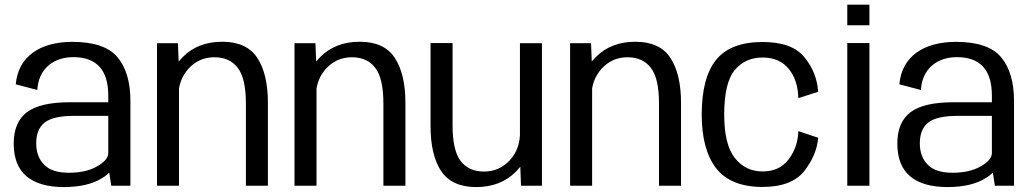

<svg xmlns="http://www.w3.org/2000/svg" viewBox="-20 -772 4294 798"><path d="M442.5 0H522V-352.5C522 -430 504.5 -490.5 469 -533.5C433.5 -576.5 370.5 -598 280.5 -598C147 -598 55.5 -537.5 45.5 -421.5L135 -398C140 -485.5 201.5 -534.5 284.5 -534.5C333 -534.5 369 -521.5 393.5 -494.5C418 -468 430 -428 430 -374.5V-347H270.5C187.5 -347 128 -333 91.5 -305.5C55.5 -278 37 -234.5 37 -175.5C37 -114 55 -69 90.5 -39C126 -9.5 177.5 5.5 245 5.5C312 5.5 365 -7 404 -31.5C416 -38.5 426 -46.5 434 -54.5ZM430 -136C430 -116.5 414.5 -98 383.5 -80.5C353 -63 314 -54 266.5 -54C219.5 -54 185 -65 163.5 -87.5C141.5 -109.5 130.5 -139.5 130.5 -176.5C130.5 -216 142.5 -244.5 166 -263C190 -281.5 230.5 -290.5 288 -290.5H430Z M632.5 0H724V-404.5C729.5 -436.5 743 -464 764 -487C792.5 -518 828 -534 871 -534C914 -534 946.5 -519 968.5 -489.5C991 -460 1002 -411 1002 -341.5V0H1093.5V-345C1093.5 -425 1078.5 -487.5 1049 -532C1020 -576 971.5 -598.5 904 -598.5C836.5 -598.5 782 -577.5 740 -535.5C733.5 -529 728 -523 722.5 -516.5L719.5 -592.5H632.5Z M1204 0H1295.5V-404.5C1301 -436.5 1314.5 -464 1335.5 -487C1364 -518 1399.5 -534 1442.5 -534C1485.5 -534 1518 -519 1540 -489.5C1562.5 -460 1573.5 -411 1573.5 -341.5V0H1665V-345C1665 -425 1650 -487.5 1620.5 -532C1591.5 -576 1543 -598.5 1475.5 -598.5C1408 -598.5 1353.5 -577.5 1311.5 -535.5C1305 -529 1299.5 -523 1294 -516.5L1291 -592.5H1204Z M2145.5 0H2232.5V-592.5H2141V-210C2139 -169 2124.5 -134 2099 -106C2070 -75 2034.5 -59 1991.5 -59C1949 -59 1916.5 -74 1894 -103.5C1872 -133 1861 -182 1861 -251.5V-593H1769.5V-248C1769.5 -168 1784 -105.5 1813.5 -61C1843 -17 1891.5 5.5 1959 5.5C2026.5 5.5 2081 -15.5 2123 -57.5C2130 -64.5 2136.5 -72 2142.5 -79Z M2349.5 0H2441V-404.5C2446.5 -436.5 2460 -464 2481 -487C2509.5 -518 2545 -534 2588 -534C2631 -534 2663.5 -519 2685.5 -489.5C2708 -460 2719 -411 2719 -341.5V0H2810.5V-345C2810.5 -425 2795.5 -487.5 2766 -532C2737 -576 2688.5 -598.5 2621 -598.5C2553.5 -598.5 2499 -577.5 2457 -535.5C2450.5 -529 2445 -523 2439.5 -516.5L2436.5 -592.5H2349.5Z M3149.5 5C3230.5 5 3288.5 -17.5 3323.5 -62C3358 -107 3377 -153 3380.5 -199.5L3298 -227C3297 -183 3283.5 -144 3258 -110C3232.5 -76 3196.5 -59.5 3149.5 -59.5C3102 -59.5 3063.5 -78 3034 -115.5C3004.5 -153 2990 -213 2990 -295.5C2990 -384 3004.5 -445.5 3033.5 -480.5C3063 -515.5 3101.5 -533 3149.5 -533C3196.5 -533 3232.5 -517 3258 -486C3283.5 -455 3297 -414 3298 -364L3380.5 -390.5C3377 -443.5 3358.5 -491 3323.5 -534C3289 -576.5 3231 -597.5 3149.5 -597.5C3061 -597.5 2997 -573 2956.5 -523.5C2916.5 -474 2896.5 -398 2896.5 -295.5C2896.5 -199 2916.5 -124.5 2956.5 -72.5C2997 -21 3061 5 3149.5 5Z M3501.5 0H3593.5V-593H3501.5ZM3501.5 -752.5V-667H3593.5V-752.5Z M4115 0H4194.5V-352.5C4194.5 -430 4177 -490.5 4141.5 -533.5C4106 -576.5 4043 -598 3953 -598C3819.5 -598 3728 -537.5 3718 -421.5L3807.5 -398C3812.5 -485.5 3874 -534.5 3957 -534.5C4005.5 -534.5 4041.5 -521.5 4066 -494.5C4090.5 -468 4102.5 -428 4102.5 -374.5V-347H3943C3860 -347 3800.5 -333 3764 -305.5C3728 -278 3709.5 -234.5 3709.5 -175.5C3709.5 -114 3727.5 -69 3763 -39C3798.5 -9.5 3850 5.5 3917.5 5.5C3984.5 5.5 4037.5 -7 4076.5 -31.5C4088.5 -38.5 4098.5 -46.5 4106.5 -54.5ZM4102.5 -136C4102.5 -116.5 4087 -98 4056 -80.5C4025.5 -63 3986.5 -54 3939 -54C3892 -54 3857.5 -65 3836 -87.5C3814 -109.5 3803 -139.5 3803 -176.5C3803 -216 3815 -244.5 3838.5 -263C3862.5 -281.5 3903 -290.5 3960.5 -290.5H4102.5Z"/></svg>

Font: Anybody
Style: Regular
Weight: 400
Designer: Tyler Finck
Foundry: Etcetera Type Company
Version: Version 1.110